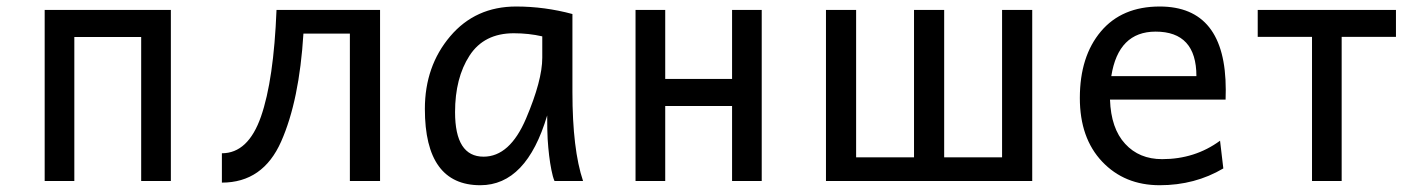

<svg xmlns="http://www.w3.org/2000/svg" viewBox="-20 -542 4233 575"><path d="M491.7 0H402.8V-431.2H202.6V0H113.8V-512.2H491.7Z M644.5 4.9V-83Q723.1 -83 761.5 -192.6Q799.8 -302.2 808.1 -512.2H1118.2V0H1027.8V-441.4H888.7Q876.5 -241.2 822 -118.2Q767.6 4.9 644.5 4.9Z M1428.2 -72.8Q1506.8 -72.8 1555.4 -187Q1604 -301.3 1604 -369.1V-433.1Q1563.5 -442.4 1518.6 -442.4Q1429.7 -442.4 1386.2 -375.5Q1342.8 -308.6 1342.8 -206.1Q1342.8 -72.8 1428.2 -72.8ZM1418.5 12.7Q1252.4 12.7 1252.4 -215.8Q1252.4 -343.8 1328.1 -433.1Q1403.8 -522.5 1525.9 -522.5Q1610.8 -522.5 1694.3 -500V-266.1Q1694.3 -94.7 1726.1 0H1640.6Q1635.3 -12.2 1631.3 -33.2Q1623.5 -72.3 1620.1 -125.5Q1618.7 -149.4 1618.7 -196.3Q1556.6 12.7 1418.5 12.7Z M2261.2 0H2172.4V-224.6H1972.2V0H1883.3V-512.2H1972.2V-305.7H2172.4V-512.2H2261.2Z M2453.6 0V-512.2H2543.9V-70.8H2717.3V-512.2H2807.6V-70.8H2981V-512.2H3071.3V0Z M3453.1 12.7Q3347.7 12.7 3280.8 -57.9Q3213.9 -128.4 3213.9 -248.5Q3213.9 -373 3276.9 -447.8Q3339.8 -522.5 3453.1 -522.5Q3650.9 -522.5 3650.9 -272.9Q3650.9 -250.5 3650.4 -243.7H3304.2Q3307.1 -157.2 3349.6 -111.3Q3391.6 -65.4 3460.4 -65.4Q3558.6 -65.4 3633.8 -120.6L3643.6 -37.6Q3558.6 12.7 3453.1 12.7ZM3563 -314Q3563 -447.3 3440.9 -447.3Q3329.1 -447.3 3308.1 -314Z M3998 0H3909.2V-431.6H3746.6V-512.2H4160.6V-431.6H3998Z"/></svg>

Font: Cadman
Style: Regular
Weight: 400
Designer: Paul James MIller
Foundry: High-Logic / Made with FontCreator
Version: Version 2.114;March 28, 2021;FontCreator 13.0.0.2683 64-bit